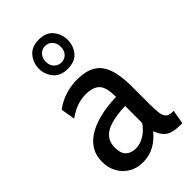

<svg xmlns="http://www.w3.org/2000/svg" viewBox="-236 -844 930 930"><g transform="rotate(-45 228.5 -379.0)"><path d="M163.5 10Q122 10 90.8 -8.5Q59.5 -27 41.8 -59Q24 -91 24 -132Q24 -173.5 41.2 -203.2Q58.5 -233 87.2 -252.8Q116 -272.5 151.5 -284.2Q187 -296 224.2 -301.2Q261.5 -306.5 294.5 -307Q294.5 -374.5 271.2 -397.2Q248 -420 200 -420Q171.5 -420 141.5 -410.5Q111.5 -401 76.5 -376L64.5 -449Q95 -473 135.5 -486.5Q176 -500 220.5 -500Q277.5 -500 313.8 -479.5Q350 -459 367.2 -412Q384.5 -365 384.5 -286.5V-165Q384.5 -130 387.5 -107.2Q390.5 -84.5 401 -73.2Q411.5 -62 434 -62H444L431.5 10H418Q380.5 10 358.8 1.5Q337 -7 325 -23Q313 -39 303.5 -62Q278.5 -30 243 -10Q207.5 10 163.5 10ZM185.5 -62Q215.5 -62 245.2 -80Q275 -98 294.5 -128V-245Q234.5 -242.5 195 -231Q155.5 -219.5 136 -196.5Q116.5 -173.5 116.5 -137Q116.5 -97.5 135.2 -79.8Q154 -62 185.5 -62ZM225.5 -568Q176 -568 151.2 -598.5Q126.5 -629 126.5 -668Q126.5 -706.5 151.2 -737.2Q176 -768 225.5 -768Q276 -768 300.2 -737.2Q324.5 -706.5 324.5 -668Q324.5 -629 300.5 -598.5Q276.5 -568 225.5 -568ZM225.5 -611.5Q247 -611.5 262 -626.5Q277 -641.5 277 -668Q277 -693.5 262.2 -709Q247.5 -724.5 225.5 -724.5Q204 -724.5 189 -708.8Q174 -693 174 -668Q174 -641.5 189.5 -626.5Q205 -611.5 225.5 -611.5Z"/></g></svg>

Font: Cabin
Style: Regular
Weight: 400
Width: 4
Designer: Pablo Impallari
Foundry: Pablo Impallari. http://www.impallari.com Igino Marini. http://www.ikern.com
Version: Version 3.001